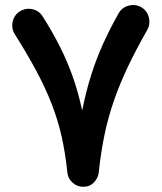

<svg xmlns="http://www.w3.org/2000/svg" viewBox="-20 -669 635 754"><path d="M58.1 -624.5Q81.1 -638.7 107.4 -632.8Q133.8 -627 147.9 -604Q186.5 -543 215.3 -485.8Q244.1 -428.7 265.6 -368.2Q287.1 -307.6 302.7 -235.4Q317.9 -310.1 337.6 -373Q357.4 -436 384 -495.1Q410.6 -554.2 445.8 -616.7Q458.5 -639.6 484.6 -646.7Q510.7 -653.8 534.2 -641.1Q557.1 -627.9 564.2 -601.8Q571.3 -575.7 558.6 -552.2Q514.2 -474.1 481.7 -405.8Q449.2 -337.4 426.8 -272Q404.3 -206.5 390.1 -138.2Q376 -69.8 367.7 8.8Q365.2 30.3 348.9 47.4Q332.5 64.5 307.1 64.5Q283.7 64.9 265.4 48.8Q247.1 32.7 244.6 8.8Q236.8 -66.9 222.2 -132.1Q207.5 -197.3 183.3 -259.8Q159.2 -322.3 123.5 -388.9Q87.9 -455.6 38.1 -534.7Q23.9 -557.6 29.8 -584Q35.6 -610.4 58.1 -624.5Z"/></svg>

Font: Mikhak Bold
Style: Regular
Weight: 700
Designer: Amin Abedi
Version: Version 3.3